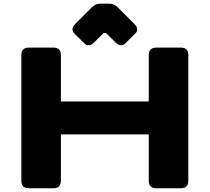

<svg xmlns="http://www.w3.org/2000/svg" viewBox="-20 -1004 1118 1024"><path d="M93.8 -710.9V-39.1C93.8 -13.7 107.4 0 132.8 0H265.6C291 0 304.7 -13.7 304.7 -39.1V-287.1H773.4V-39.1C773.4 -13.7 787.1 0 812.5 0H945.3C970.7 0 984.4 -13.7 984.4 -39.1V-710.9C984.4 -736.3 970.7 -750 945.3 -750H812.5C787.1 -750 773.4 -736.3 773.4 -710.9V-462.9H304.7V-710.9C304.7 -736.3 291 -750 265.6 -750H132.8C107.4 -750 93.8 -736.3 93.8 -710.9ZM480.5 -776.4 532.7 -827.6H545.4L597.7 -776.4C614.7 -759.3 633.8 -757.8 648.4 -772.5L701.7 -825.2C716.3 -839.8 715.3 -857.4 697.3 -875.5L608.9 -963.9C594.7 -978 581.1 -984.4 561 -984.4H516.6C497.1 -984.4 482.9 -978 468.8 -963.9L380.9 -876C362.8 -857.9 362.8 -839.4 377 -825.2L430.2 -772.5C445.3 -756.8 464.4 -760.3 480.5 -776.4Z"/></svg>

Font: Gyrotrope Black
Style: Regular
Weight: 900
Designer: David Moles
Version: Version 1.003;Glyphs 3.3.1 (3343)